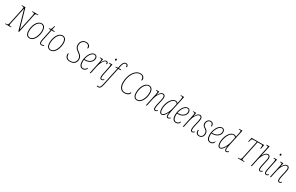

<svg xmlns="http://www.w3.org/2000/svg" viewBox="321 -3048 8592 5567"><g transform="rotate(30 4617.5 -265.0)"><path d="M-20 0H179L183 -20H153C120 -20 107 -25 107 -51C107 -64 110 -82 116 -108L234 -662L422 0H445L574 -606C590 -683 599 -694 649 -694H678L682 -714H483L479 -694H509C542 -694 555 -689 555 -663C555 -650 552 -632 546 -606L432 -72L248 -714H132L128 -694H157C194 -694 203 -689 203 -663C203 -650 199 -632 194 -606L88 -108C72 -31 63 -20 13 -20H-16Z M798 10C955 10 1031 -208 1031 -356C1031 -491 972 -546 895 -546C746 -546 661 -348 661 -179C661 -57 706 10 798 10ZM800 -15C736 -15 689 -55 689 -179C689 -332 769 -521 891 -521C957 -521 1003 -471 1003 -355C1003 -229 934 -15 800 -15Z M1197 10C1215 10 1247 5 1277 -9L1270 -32C1247 -22 1221 -15 1196 -15C1167 -15 1156 -36 1156 -71C1156 -97 1159 -120 1172 -182L1241 -511H1330L1335 -536H1245L1272 -659H1248C1223 -542 1214 -532 1146 -529L1144 -511H1213L1144 -182C1133 -128 1128 -102 1128 -71C1128 -25 1144 10 1197 10Z M1500 10C1657 10 1733 -208 1733 -356C1733 -491 1674 -546 1597 -546C1448 -546 1363 -348 1363 -179C1363 -57 1408 10 1500 10ZM1502 -15C1438 -15 1391 -55 1391 -179C1391 -332 1471 -521 1593 -521C1659 -521 1705 -471 1705 -355C1705 -229 1636 -15 1502 -15Z M2151 10C2279 10 2357 -63 2357 -185C2357 -258 2320 -308 2231 -372C2159 -424 2129 -459 2129 -528C2129 -635 2198 -699 2280 -699C2376 -699 2397 -631 2395 -577C2410 -577 2422 -588 2422 -607C2422 -666 2377 -724 2282 -724C2171 -724 2101 -639 2101 -528C2101 -449 2138 -406 2205 -358C2303 -289 2329 -243 2329 -185C2329 -80 2262 -15 2152 -15C2042 -15 2006 -83 2006 -182C1993 -180 1982 -168 1982 -144C1982 -66 2025 10 2151 10Z M2580 10C2662 10 2705 -53 2705 -86C2705 -94 2702 -99 2697 -100C2674 -56 2634 -16 2580 -16C2519 -16 2477 -74 2477 -183C2477 -198 2479 -227 2480 -241H2518C2660 -241 2763 -333 2763 -441C2763 -507 2729 -546 2671 -546C2535 -546 2449 -334 2449 -183C2449 -50 2501 10 2580 10ZM2513 -266H2484C2505 -390 2581 -521 2669 -521C2711 -521 2735 -495 2735 -442C2735 -341 2639 -266 2513 -266Z M2907 -429 2816 0H2844L2897 -250C2924 -376 2992 -519 3063 -519C3084 -519 3097 -505 3097 -457C3118 -457 3124 -468 3124 -487C3124 -517 3103 -544 3068 -544C3014 -544 2978 -501 2934 -417H2930L2952 -536H2850L2845 -516H2865C2908 -516 2915 -512 2915 -490C2915 -474 2910 -448 2907 -429Z M3281 -678C3294 -678 3306 -688 3306 -713C3306 -733 3296 -742 3282 -742C3265 -742 3256 -728 3256 -707C3256 -687 3266 -678 3281 -678ZM3209 9C3236 9 3263 -6 3285 -31L3270 -49C3253 -30 3232 -16 3212 -16C3191 -16 3176 -31 3176 -69C3176 -105 3183 -144 3192 -188L3265 -536H3159L3154 -516H3174C3216 -516 3221 -512 3221 -485C3221 -474 3218 -448 3214 -429L3165 -188C3155 -142 3148 -105 3148 -69C3148 -13 3174 9 3209 9Z M3229 240C3297 240 3322 203 3357 38L3474 -511H3551L3556 -536H3479L3493 -604C3512 -694 3538 -745 3588 -745C3629 -745 3640 -723 3640 -669C3660 -669 3667 -680 3667 -699C3667 -736 3643 -770 3590 -770C3522 -770 3488 -709 3465 -604L3451 -536L3377 -529L3374 -511H3446L3329 37C3297 189 3278 215 3229 215C3216 215 3199 211 3189 208L3182 232C3194 236 3211 240 3229 240Z M3972 10C4096 10 4145 -52 4145 -93C4145 -105 4140 -112 4135 -115C4107 -49 4062 -15 3973 -15C3871 -15 3809 -104 3809 -241C3809 -478 3932 -698 4100 -698C4185 -698 4218 -646 4218 -556C4235 -556 4245 -569 4245 -589C4245 -669 4191 -723 4101 -723C3918 -723 3781 -501 3781 -241C3781 -91 3848 10 3972 10Z M4396 10C4553 10 4629 -208 4629 -356C4629 -491 4570 -546 4493 -546C4344 -546 4259 -348 4259 -179C4259 -57 4304 10 4396 10ZM4398 -15C4334 -15 4287 -55 4287 -179C4287 -332 4367 -521 4489 -521C4555 -521 4601 -471 4601 -355C4601 -229 4532 -15 4398 -15Z M5004 9C5032 9 5055 -6 5077 -31L5062 -49C5045 -30 5027 -16 5007 -16C4986 -16 4974 -31 4974 -69C4974 -105 4980 -144 4990 -188L5024 -339C5030 -368 5041 -411 5041 -449C5041 -498 5020 -543 4963 -543C4909 -543 4865 -507 4815 -417H4810L4834 -536H4736L4731 -516H4744C4787 -516 4794 -512 4794 -490C4794 -474 4789 -448 4786 -429L4695 0H4723L4779 -262C4802 -371 4877 -518 4958 -518C5003 -518 5013 -480 5013 -449C5013 -414 5002 -364 4996 -339L4962 -188C4952 -142 4946 -105 4946 -69C4946 -13 4968 9 5004 9Z M5222 10C5271 10 5323 -30 5380 -154H5383C5379 -127 5374 -98 5374 -73C5374 -19 5390 10 5428 10C5451 10 5483 -4 5506 -32L5492 -49C5468 -23 5447 -15 5430 -15C5408 -15 5401 -37 5401 -73C5401 -109 5407 -154 5417 -203L5536 -760H5429L5424 -740H5452C5489 -740 5494 -736 5494 -714C5494 -702 5490 -676 5486 -653L5471 -581C5466 -557 5460 -533 5456 -509C5438 -534 5415 -546 5379 -546C5225 -546 5131 -311 5131 -153C5131 -52 5158 10 5222 10ZM5222 -14C5186 -14 5159 -62 5159 -153C5159 -287 5242 -521 5375 -521C5407 -521 5434 -507 5448 -476L5413 -313C5384 -178 5291 -14 5222 -14Z M5695 10C5777 10 5820 -53 5820 -86C5820 -94 5817 -99 5812 -100C5789 -56 5749 -16 5695 -16C5634 -16 5592 -74 5592 -183C5592 -198 5594 -227 5595 -241H5633C5775 -241 5878 -333 5878 -441C5878 -507 5844 -546 5786 -546C5650 -546 5564 -334 5564 -183C5564 -50 5616 10 5695 10ZM5628 -266H5599C5620 -390 5696 -521 5784 -521C5826 -521 5850 -495 5850 -442C5850 -341 5754 -266 5628 -266Z M6240 9C6268 9 6291 -6 6313 -31L6298 -49C6281 -30 6263 -16 6243 -16C6222 -16 6210 -31 6210 -69C6210 -105 6216 -144 6226 -188L6260 -339C6266 -368 6277 -411 6277 -449C6277 -498 6256 -543 6199 -543C6145 -543 6101 -507 6051 -417H6046L6070 -536H5972L5967 -516H5980C6023 -516 6030 -512 6030 -490C6030 -474 6025 -448 6022 -429L5931 0H5959L6015 -262C6038 -371 6113 -518 6194 -518C6239 -518 6249 -480 6249 -449C6249 -414 6238 -364 6232 -339L6198 -188C6188 -142 6182 -105 6182 -69C6182 -13 6204 9 6240 9Z M6472 10C6561 10 6613 -57 6613 -144C6613 -213 6580 -259 6521 -291C6472 -318 6451 -348 6450 -395C6449 -470 6492 -521 6552 -521C6617 -521 6633 -467 6631 -411C6646 -411 6657 -421 6657 -441C6657 -498 6623 -546 6555 -546C6474 -546 6422 -479 6422 -395C6422 -333 6453 -298 6509 -267C6566 -235 6585 -192 6585 -142C6585 -68 6542 -15 6474 -15C6402 -15 6380 -69 6382 -147C6369 -147 6357 -137 6357 -106C6357 -37 6400 10 6472 10Z M6847 10C6929 10 6972 -53 6972 -86C6972 -94 6969 -99 6964 -100C6941 -56 6901 -16 6847 -16C6786 -16 6744 -74 6744 -183C6744 -198 6746 -227 6747 -241H6785C6927 -241 7030 -333 7030 -441C7030 -507 6996 -546 6938 -546C6802 -546 6716 -334 6716 -183C6716 -50 6768 10 6847 10ZM6780 -266H6751C6772 -390 6848 -521 6936 -521C6978 -521 7002 -495 7002 -442C7002 -341 6906 -266 6780 -266Z M7175 10C7224 10 7276 -30 7333 -154H7336C7332 -127 7327 -98 7327 -73C7327 -19 7343 10 7381 10C7404 10 7436 -4 7459 -32L7445 -49C7421 -23 7400 -15 7383 -15C7361 -15 7354 -37 7354 -73C7354 -109 7360 -154 7370 -203L7489 -760H7382L7377 -740H7405C7442 -740 7447 -736 7447 -714C7447 -702 7443 -676 7439 -653L7424 -581C7419 -557 7413 -533 7409 -509C7391 -534 7368 -546 7332 -546C7178 -546 7084 -311 7084 -153C7084 -52 7111 10 7175 10ZM7175 -14C7139 -14 7112 -62 7112 -153C7112 -287 7195 -521 7328 -521C7360 -521 7387 -507 7401 -476L7366 -313C7337 -178 7244 -14 7175 -14Z M7771 0H7982L7987 -20H7959C7916 -20 7905 -25 7905 -52C7905 -63 7909 -81 7914 -106L8037 -689H8156C8191 -689 8199 -686 8199 -655C8199 -636 8196 -611 8190 -572H8213L8241 -714H7822L7787 -572H7810L7822 -617C7841 -684 7844 -689 7909 -689H8009L7886 -106C7870 -29 7861 -20 7802 -20H7775Z M8518 9C8544 9 8568 -6 8590 -31L8576 -49C8558 -30 8540 -16 8520 -16C8499 -16 8487 -31 8487 -69C8487 -105 8494 -144 8504 -188L8537 -339C8544 -368 8555 -411 8555 -449C8555 -498 8534 -543 8477 -543C8422 -543 8378 -507 8328 -417H8323C8332 -454 8341 -492 8349 -528L8397 -760H8297L8292 -740H8305C8350 -740 8354 -737 8354 -711C8354 -703 8351 -676 8346 -653L8209 0H8237L8293 -262C8316 -371 8391 -518 8472 -518C8517 -518 8527 -480 8527 -449C8527 -414 8515 -364 8509 -339L8476 -188C8466 -142 8459 -105 8459 -69C8459 -13 8482 9 8518 9Z M8792 -678C8805 -678 8817 -688 8817 -713C8817 -733 8807 -742 8793 -742C8776 -742 8767 -728 8767 -707C8767 -687 8777 -678 8792 -678ZM8720 9C8747 9 8774 -6 8796 -31L8781 -49C8764 -30 8743 -16 8723 -16C8702 -16 8687 -31 8687 -69C8687 -105 8694 -144 8703 -188L8776 -536H8670L8665 -516H8685C8727 -516 8732 -512 8732 -485C8732 -474 8729 -448 8725 -429L8676 -188C8666 -142 8659 -105 8659 -69C8659 -13 8685 9 8720 9Z M9158 9C9186 9 9209 -6 9231 -31L9216 -49C9199 -30 9181 -16 9161 -16C9140 -16 9128 -31 9128 -69C9128 -105 9134 -144 9144 -188L9178 -339C9184 -368 9195 -411 9195 -449C9195 -498 9174 -543 9117 -543C9063 -543 9019 -507 8969 -417H8964L8988 -536H8890L8885 -516H8898C8941 -516 8948 -512 8948 -490C8948 -474 8943 -448 8940 -429L8849 0H8877L8933 -262C8956 -371 9031 -518 9112 -518C9157 -518 9167 -480 9167 -449C9167 -414 9156 -364 9150 -339L9116 -188C9106 -142 9100 -105 9100 -69C9100 -13 9122 9 9158 9Z"/></g></svg>

Font: Noto Serif Condensed Thin
Style: Italic
Weight: 100
Width: 3
Italic angle: -12°
Designer: Monotype Design Team
Foundry: Monotype Imaging Inc.
Version: Version 2.013